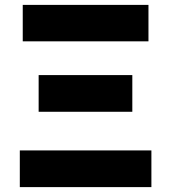

<svg xmlns="http://www.w3.org/2000/svg" viewBox="-20 -765 699 785"><path d="M73 -596H587V-745H73ZM138 -308H521V-458H138ZM61 0H599V-150H61Z"/></svg>

Font: Noto Sans JP Black
Style: Regular
Weight: 900
Designer: Ryoko NISHIZUKA  (kana, bopomofo & ideographs); Paul D. Hunt (Latin, Greek & Cyrillic); Sandoll Communications , Soo-you
Foundry: Adobe
Version: Version 2.002;hotconv 1.0.116;makeotfexe 2.5.65601